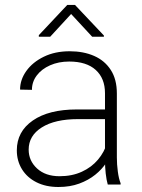

<svg xmlns="http://www.w3.org/2000/svg" viewBox="-20 -745 573 775"><path d="M403.8 -368.7Q403.8 -428.7 366.5 -462.6Q329.1 -496.6 259.3 -496.6Q216.3 -496.6 182.1 -481.4Q147.9 -466.3 128.4 -440.4Q108.9 -414.6 108.9 -382.3L61 -383.3Q61 -423.3 86.4 -458.7Q111.8 -494.1 157 -516.1Q202.1 -538.1 261.2 -538.1Q316.9 -538.1 359.9 -519.3Q402.8 -500.5 427.2 -462.6Q451.7 -424.8 451.7 -367.7V-109.4Q451.7 -81.5 455.6 -52.5Q459.5 -23.4 466.8 -5.4V0H415Q409.7 -18.1 406.7 -44.7Q403.8 -71.3 403.8 -96.2ZM416.5 -264.2H295.4Q201.7 -264.2 148.7 -230.7Q95.7 -197.3 95.7 -141.1Q95.7 -96.2 129.6 -64.9Q163.6 -33.7 220.2 -33.7Q271 -33.7 310.3 -51.8Q349.6 -69.8 375.5 -100.6Q401.4 -131.3 412.6 -169.4L433.1 -138.7Q425.8 -113.8 408.7 -87.6Q391.6 -61.5 364.3 -39.6Q336.9 -17.6 299.8 -3.9Q262.7 9.8 215.8 9.8Q165 9.8 127.2 -9.3Q89.4 -28.3 68.6 -62Q47.9 -95.7 47.9 -138.2Q47.9 -213.9 112.3 -258.5Q176.8 -303.2 289.6 -303.2H416.5ZM399.4 -601.6V-596.7H352.1L267.1 -688.5L182.6 -596.7H136.7V-603L251.5 -725.1H282.7Z"/></svg>

Font: Heebo ExtraLight
Style: Regular
Weight: 250
Designer: Oded Ezer
Foundry: Ezer Type House
Version: Version 3.100